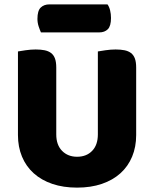

<svg xmlns="http://www.w3.org/2000/svg" viewBox="-20 -841 704 877"><path d="M602 -224Q602 -170 583.5 -125.5Q565 -81 530 -49.5Q495 -18 445 -1Q395 16 332 16Q269 16 219 -1Q169 -18 134 -49.5Q99 -81 80.5 -125.5Q62 -170 62 -224V-606Q73 -608 97 -611.5Q121 -615 143 -615Q166 -615 183.5 -611.5Q201 -608 213 -599Q225 -590 231 -574Q237 -558 237 -532V-227Q237 -179 263.5 -152Q290 -125 332 -125Q375 -125 401 -152Q427 -179 427 -227V-606Q438 -608 462 -611.5Q486 -615 508 -615Q531 -615 548.5 -611.5Q566 -608 578 -599Q590 -590 596 -574Q602 -558 602 -532ZM167 -693Q162 -704 156.5 -720.5Q151 -737 151 -755Q151 -792 166 -806.5Q181 -821 206 -821H471Q479 -810 483 -793.5Q487 -777 487 -759Q487 -722 472.5 -707.5Q458 -693 433 -693Z"/></svg>

Font: Baloo Bhaijaan
Style: Regular
Weight: 400
Designer: Devika Bhansali and Ek Type
Foundry: Ek Type
Version: Version 1.443;PS 1.000;hotconv 16.6.51;makeotf.lib2.5.65220;